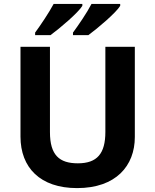

<svg xmlns="http://www.w3.org/2000/svg" viewBox="-20 -1020 796 984"><path d="M596 -990V-1000H449C426 -955 382 -891 354 -853V-840H433C482 -876 575 -955 596 -990ZM402 -990V-1000H255C231 -955 188 -891 160 -853V-840H239C288 -876 381 -955 402 -990ZM671 -318V-780H520V-344C520 -233 478 -183 379 -183C284 -183 236 -225 236 -343V-780H85V-320C85 -161 186 -56 375 -56C574 -56 671 -170 671 -318Z"/></svg>

Font: Noto Sans Malayalam UI
Style: Bold
Weight: 700
Designer: Jelle Bosma - Monotype Design Team
Foundry: Monotype Imaging Inc.
Version: Version 2.104